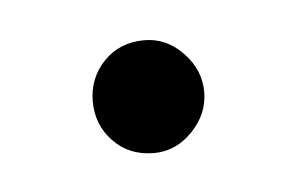

<svg xmlns="http://www.w3.org/2000/svg" viewBox="-25 -105 215 139"><g transform="rotate(-5 82.5 -35.0)"><path d="M83 -76Q99 -76 111 -63.5Q123 -51 123 -35Q123 -19 111 -6.5Q99 6 83 6Q65 6 53.5 -6Q42 -18 42 -35Q42 -52 53.5 -64Q65 -76 83 -76Z"/></g></svg>

Font: Dosis
Style: Light
Weight: 300
Designer: Edgar Tolentino, Pablo Impallari, Igino Marini
Foundry: Edgar Tolentino, Pablo Impallari, Igino Marini
Version: Version 1.007